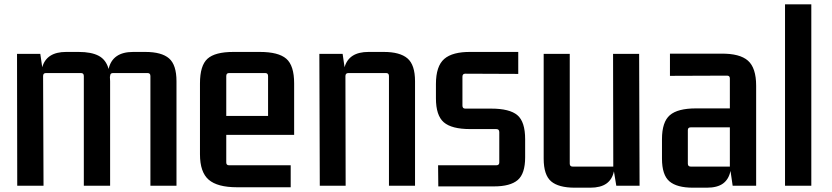

<svg xmlns="http://www.w3.org/2000/svg" viewBox="-20 -862 3862 891"><path d="M345 -621Q404 -621 438 -603Q472 -585 484 -542Q502 -621 598 -621H654Q730 -621 764.5 -591Q799 -561 799 -485V0H678V-509Q678 -523 665 -523H504Q491 -523 491 -509L490 -505Q491 -495 491 -485V0H369V-509Q369 -523 356 -523H193Q180 -523 180 -509L182 0H60L59 -612H167L176 -550Q196 -621 287 -621Z M1080 7Q989 7 948.5 -28Q908 -63 908 -146V-475Q908 -558 943 -589.5Q978 -621 1063 -621H1186Q1272 -621 1308.5 -589.5Q1345 -558 1345 -475V-236H1030V-108Q1030 -95 1043 -95H1329V7ZM1043 -523Q1030 -523 1030 -509V-324H1224V-509Q1224 -523 1211 -523Z M1761 -621Q1836 -621 1871 -591Q1906 -561 1906 -485V0H1785V-509Q1785 -523 1772 -523H1597Q1583 -523 1583 -509L1584 0H1464L1462 -612H1570L1579 -550Q1599 -621 1690 -621Z M2014 3 2013 -95H2283Q2297 -95 2297 -108V-249Q2297 -263 2283 -263H2162Q2076 -263 2039.5 -294.5Q2003 -326 2003 -406V-472Q2003 -555 2041.5 -588.5Q2080 -622 2165 -621H2385V-519L2139 -520Q2126 -520 2126 -506V-372Q2126 -358 2139 -358H2259Q2345 -358 2381 -327.5Q2417 -297 2417 -216V-132Q2417 -56 2382.5 -26.5Q2348 3 2272 3Z M2648 9Q2572 9 2537.5 -20.5Q2503 -50 2503 -126V-612H2624V-103Q2624 -89 2637 -89H2826L2825 -612H2946L2948 0H2840L2829 -67Q2821 -29 2794 -10Q2767 9 2719 9Z M3196 9Q3121 9 3086.5 -20.5Q3052 -50 3052 -126V-216Q3052 -296 3088.5 -327.5Q3125 -359 3210 -359H3367V-498Q3367 -511 3354 -511L3089 -510V-613H3327Q3413 -614 3451 -580.5Q3489 -547 3489 -464V0H3380L3370 -69Q3362 -30 3335.5 -10.5Q3309 9 3260 9ZM3367 -89V-271H3185Q3172 -271 3172 -258V-103Q3172 -89 3185 -89Z M3623 0V-842H3745V0Z"/></svg>

Font: Kdam Thmor Pro
Style: Regular
Weight: 400
Designer: Sovichet Tep, Longdey Hak
Foundry: Anagata Design
Version: Version 1.003; ttfautohint (v1.8.4.7-5d5b)